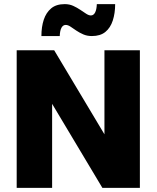

<svg xmlns="http://www.w3.org/2000/svg" viewBox="-20 -912 760 932"><path d="M61 0V-668H243L487 -260V-668H659V0H477L233 -408V0ZM181 -737Q181 -782 192.5 -816.5Q204 -851 228.5 -871.5Q253 -892 294 -892Q317 -892 335.5 -883.5Q354 -875 369.5 -864.5Q385 -854 398 -845.5Q411 -837 421 -837Q434 -837 441.5 -851Q449 -865 450 -892H539Q539 -848 527.5 -812.5Q516 -777 491.5 -757Q467 -737 426 -737Q403 -737 384.5 -745Q366 -753 350.5 -763.5Q335 -774 322.5 -782.5Q310 -791 299 -791Q286 -791 278.5 -777.5Q271 -764 270 -737Z"/></svg>

Font: Gantari ExtraBold
Style: Regular
Weight: 800
Version: Version 1.000